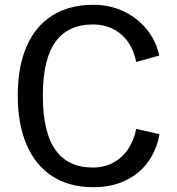

<svg xmlns="http://www.w3.org/2000/svg" viewBox="-20 -770 738 800"><path d="M368.5 -750Q439 -750 497.2 -721.8Q555.5 -693.5 593.5 -645.2Q631.5 -597 643.5 -538.5L547.5 -512Q539 -556.5 515.8 -591.8Q492.5 -627 454.5 -647.5Q416.5 -668 366.5 -668Q263.5 -668 211 -595.5Q158.5 -523 158.5 -371.5Q158.5 -219 211 -145.5Q263.5 -72 366.5 -72Q416.5 -72 454.2 -93.5Q492 -115 515.5 -151.5Q539 -188 547.5 -233L644.5 -211Q634 -149.5 599.8 -99.5Q565.5 -49.5 506.8 -19.8Q448 10 368.5 10Q269.5 10 198.8 -35.2Q128 -80.5 91 -166.5Q54 -252.5 54 -372.5Q54 -492.5 91 -577Q128 -661.5 198.5 -705.8Q269 -750 368.5 -750Z"/></svg>

Font: 1883 Sans
Style: Regular
Weight: 400
Designer: 1883 Sans project is a fork of Public Sans.
Version: Version 1.009